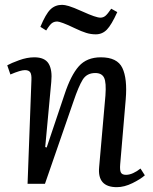

<svg xmlns="http://www.w3.org/2000/svg" viewBox="-20 -760 634 794"><path d="M579 -35Q561 -19 527.5 -2.5Q494 14 463 14Q382 14 390 -69L416 -365Q420 -419 410.5 -438.5Q401 -458 374 -458Q339 -458 322 -430.5Q305 -403 284 -341L166 0H94L110 -430Q111 -452 105 -461Q99 -470 83 -470Q65 -470 23 -452L10 -490Q26 -499 59 -511Q92 -523 122 -523Q165 -523 181 -497Q197 -471 192 -421L167 -152L173 -150L247 -370Q273 -449 306 -486Q339 -523 397 -523Q465 -523 486 -479Q507 -435 500 -350L477 -80Q475 -56 480 -46.5Q485 -37 501 -37Q515 -37 530.5 -44Q546 -51 561 -63ZM376 -618Q356 -618 336.5 -624Q317 -630 290 -643Q259 -658 241 -664.5Q223 -671 217 -671Q204 -671 195 -664.5Q186 -658 171 -634L147 -649Q169 -702 188.5 -721Q208 -740 237 -740Q247 -740 264.5 -735Q282 -730 322 -712Q377 -687 395 -687Q407 -687 416 -694.5Q425 -702 440 -724L465 -710Q441 -657 422 -637.5Q403 -618 376 -618Z"/></svg>

Font: Literata 36pt
Style: Italic
Weight: 400
Italic angle: -2°
Designer: Latin by Veronika Burian and Jose Scaglione. Greek by Irene Vlachou. Cyrillic by Vera Evstafieva
Foundry: TypeTogether
Version: Version 3.002